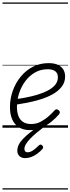

<svg xmlns="http://www.w3.org/2000/svg" viewBox="-20 -1026 566 1542"><path d="M221 19Q168 19 132 -3.5Q96 -26 78 -67.5Q60 -109 60 -165Q60 -233 82.5 -296.5Q105 -360 146.5 -410.5Q188 -461 244.5 -490Q301 -519 370 -519Q418 -519 447 -504.5Q476 -490 489.5 -466Q503 -442 503 -412Q503 -365 475.5 -329.5Q448 -294 403 -269Q358 -244 304 -227.5Q250 -211 195.5 -200.5Q141 -190 94 -183L99 -229Q141 -234 188.5 -243Q236 -252 281 -265.5Q326 -279 363.5 -298.5Q401 -318 423 -344.5Q445 -371 445 -405Q445 -438 423.5 -454Q402 -470 364 -470Q307 -470 261.5 -444Q216 -418 183.5 -374.5Q151 -331 133.5 -277Q116 -223 116 -169Q116 -125 128 -94Q140 -63 165.5 -46.5Q191 -30 231 -30Q272 -30 307 -48.5Q342 -67 370.5 -92.5Q399 -118 419 -140Q427 -149 436 -148Q445 -147 452 -140Q459 -134 460.5 -126.5Q462 -119 454 -108Q427 -76 391 -47Q355 -18 312 0.5Q269 19 221 19ZM182 244Q153 244 136 227.5Q119 211 119 185Q119 160 130.5 136.5Q142 113 165.5 88.5Q189 64 223 37Q257 10 302 -23L347 -22V-17Q308 12 276 38.5Q244 65 222 88.5Q200 112 188 132Q176 152 176 170Q176 181 182 189Q188 197 201 197Q222 197 243.5 183Q265 169 292 142Q296 137 304 135.5Q312 134 320 143Q326 149 326.5 155.5Q327 162 322 169Q303 191 280 208Q257 225 232 234.5Q207 244 182 244ZM0 486H526V496H0ZM0 -20H526V0H0ZM0 -505H526V-500H0ZM0 -1006H526V-996H0Z"/></svg>

Font: Playwrite CA Guides
Style: Regular
Weight: 400
Designer: Veronika Burian, José Scaglione
Foundry: TypeTogether
Version: Version 1.003